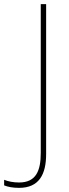

<svg xmlns="http://www.w3.org/2000/svg" viewBox="-99 -734 334 928"><path d="M-7 174C90 174 124 109 124 10V-714H98V5C98 92 75 148 -7 148C-34 148 -60 143 -79 135V162C-62 169 -38 174 -7 174Z"/></svg>

Font: Noto Sans Gurmukhi SemiCondensed Thin
Style: Regular
Weight: 100
Width: 4
Designer: Jelle Bosma - Monotype Design Team
Foundry: Monotype Imaging Inc.
Version: Version 2.004